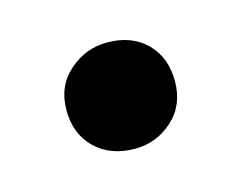

<svg xmlns="http://www.w3.org/2000/svg" viewBox="-39 -446 303 241"><g transform="rotate(-15 113.0 -326.0)"><path d="M42 -326Q42 -357 63.5 -376Q85 -395 113 -395Q145 -395 164 -376Q183 -357 183 -326Q183 -295 162 -276Q141 -257 113 -257Q81 -257 61.5 -276Q42 -295 42 -326Z"/></g></svg>

Font: Bitter Thin SemiBold
Style: Regular
Weight: 600
Version: Version 2.002